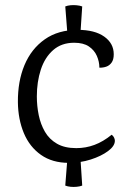

<svg xmlns="http://www.w3.org/2000/svg" viewBox="-20 -621 519 751"><path d="M284.7 -504.2Q350.3 -504.2 387.6 -477.9Q424.9 -451.5 424.9 -408.8Q424.9 -387.8 416.6 -376.3Q408.3 -364.7 395.8 -360.3Q383.3 -355.9 368.7 -356.3Q368.7 -379.7 358.9 -402.2Q349.1 -424.7 327.6 -439.3Q306.2 -453.8 270 -453.8Q220.8 -453.8 188.1 -425.2Q155.4 -396.6 139.7 -348.8Q124.1 -301 124.1 -243.9Q124.1 -206.5 131.5 -170.6Q138.9 -134.7 155.9 -105.4Q173 -76.1 202.9 -58.9Q232.8 -41.6 278.3 -41.6Q315.6 -41.6 349.6 -54.3Q383.7 -67 416.8 -94Q423.1 -89.4 426.2 -82.8Q429.3 -76.2 429.3 -70.4Q429.3 -49.9 402.7 -30.1Q376.1 -10.3 335 2.9Q293.8 16 249.1 16Q184.6 16 140.3 -15.2Q95.9 -46.4 73.3 -100.3Q50.8 -154.3 50 -221.3Q49.2 -302.7 75.8 -366.4Q102.5 -430.1 155.1 -467.1Q207.7 -504.2 284.7 -504.2ZM293.9 -13.2 301.6 104.9Q292.6 108.4 280 109.6Q267.5 110.8 255.9 109.6Q244.3 108.4 235.3 104.9L244.2 -8.6ZM301.6 -595.8 293.8 -478.7 244.5 -477.4 235.3 -595.8Q244.3 -599.4 255.9 -600.5Q267.5 -601.6 280 -600.4Q292.6 -599.2 301.6 -595.8Z"/></svg>

Font: Karma Variable Light
Style: Regular
Weight: 300
Designer: Joana Correia
Foundry: Indian Type Foundry
Version: Version 3.000